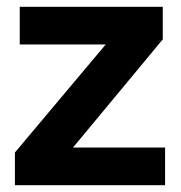

<svg xmlns="http://www.w3.org/2000/svg" viewBox="-20 -545 534 565"><path d="M23.9 -96.2 291 -414.1H38.1V-524.9H459V-429.2L194.8 -110.8H465.8V0H23.9Z"/></svg>

Font: Raleway-v4020 ExtraBold
Style: Regular
Weight: 800
Designer: Matt McInerney, Pablo Impallari, Rodrigo Fuenzalida
Foundry: Matt McInerney, Pablo Impallari, Rodrigo Fuenzalida
Version: Version 4.020;PS 004.020;hotconv 1.0.88;makeotf.lib2.5.64775